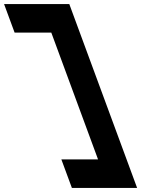

<svg xmlns="http://www.w3.org/2000/svg" viewBox="-297 -748 693 942"><path d="M-155.3 -588H-225.3L-277 -728H-207H-27H43L68.8 -658L349.9 104L375.7 174H305.7H125.7H55.7L4 34H74H184L-45.3 -588Z"/></svg>

Font: Nordica Plus
Style: NordicaClassicRgCondOpObl
Weight: 500
Version: Version 1.01